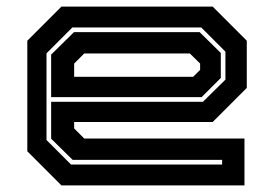

<svg xmlns="http://www.w3.org/2000/svg" viewBox="-20 -560 828 580"><path d="M622.5 -540 725.5 -437V-294.5L622.5 -191.5H204V-172L234.5 -141.5H718.5V0H165.5L62.5 -103V-437L165.5 -540ZM588 -477H198.5L120.5 -399V-137L194.5 -63H651V-77H199.5L134.5 -141V-252.5H593L661 -319.5V-404ZM583 -463 647 -400V-324.5L589 -266.5H134.5V-395L203.5 -463ZM553.5 -398.5H234.5L204 -368V-328H563.5L584.5 -349V-368Z"/></svg>

Font: Tourney Expanded Regular
Style: Bold
Weight: 700
Width: 7
Designer: Tyler Finck
Foundry: Etcetera Type Co
Version: Version 1.010; ttfautohint (v1.8.3)